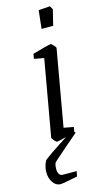

<svg xmlns="http://www.w3.org/2000/svg" viewBox="-140 -673 505 926"><g transform="rotate(-15 112.5 -210.0)"><path d="M223 -614 204 -536H146L156 -627L213 -631ZM192 -428 125 -48 174 -39 170 -16 175 -10Q137 23 111 45Q46 101 44 105Q39 118 39 134Q39 150 45 160Q51 170 63 170H132L127 196L106 200Q53 211 41 211Q19 211 4 189.5Q-11 168 -11 138Q-11 108 4 81Q29 60 125 -2Q83 9 78 9Q74 9 64.5 -2Q55 -13 55 -17L122 -397L73 -406L77 -430Q104 -438 130.5 -445Q157 -452 169 -454Q172 -454 182.5 -443Q193 -432 192 -428Z"/></g></svg>

Font: Grenze Light
Style: Italic
Weight: 300
Italic angle: -10°
Designer: Renata Polastri
Foundry: Omnibus-Type
Version: Version 1.002; ttfautohint (v1.8)